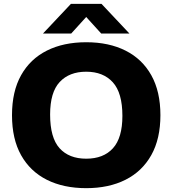

<svg xmlns="http://www.w3.org/2000/svg" viewBox="-20 -970 898 1000"><path d="M429 10Q311 10 224.2 -33.5Q137.5 -77 90 -161.5Q42.5 -246 42.5 -370Q42.5 -494 90 -578.5Q137.5 -663 224.2 -706.5Q311 -750 429 -750Q547.5 -750 634.2 -706.2Q721 -662.5 768.2 -577.8Q815.5 -493 815.5 -370Q815.5 -247 768 -162.2Q720.5 -77.5 633.8 -33.8Q547 10 429 10ZM429 -143.5Q519 -143.5 568.2 -197.8Q617.5 -252 617.5 -366.5Q617.5 -486.5 567.5 -541.5Q517.5 -596.5 429 -596.5Q341 -596.5 291 -543Q241 -489.5 241 -373.5Q241 -252.5 290.2 -198Q339.5 -143.5 429 -143.5ZM204 -795.5 349.5 -950H508.5L654 -795.5H507L429 -881.5L351 -795.5Z"/></svg>

Font: Encode Sans Semi Expanded ExtraBold
Style: Regular
Weight: 800
Width: 6
Designer: Multiple Designers
Foundry: Impallari Type
Version: Version 3.000; ttfautohint (v1.8.3) -l 8 -r 50 -G 200 -x 14 